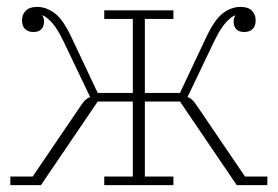

<svg xmlns="http://www.w3.org/2000/svg" viewBox="-20 -538 807 558"><path d="M10 -25H75L217 -234Q229 -252 242 -256L164 -419Q147 -454 132 -471Q117 -488 105 -493H103Q108 -485 108 -477Q108 -445 77 -445Q62 -445 53 -453.5Q44 -462 44 -479Q44 -496 55 -507Q66 -518 88 -518Q114 -518 138.5 -500Q163 -482 187 -431L264 -268H366V-483H283V-508H484V-483H401V-268H503L580 -431Q604 -482 628.5 -500Q653 -518 679 -518Q701 -518 712 -507Q723 -496 723 -479Q723 -462 714 -453.5Q705 -445 690 -445Q659 -445 659 -477Q659 -485 664 -493H662Q650 -488 635 -471Q620 -454 603 -419L525 -256Q538 -252 550 -234L692 -25H757V0H668L503 -243H401V-25H484V0H283V-25H366V-243H264L99 0H10Z"/></svg>

Font: IBM Plex Serif ExtLt
Style: Regular
Weight: 200
Designer: Mike Abbink, Paul van der Laan, Pieter van Rosmalen
Foundry: Bold Monday
Version: Version 3.001